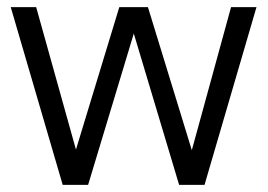

<svg xmlns="http://www.w3.org/2000/svg" viewBox="-20 -516 747 536"><path d="M155 0 10 -496H81L193 -95H191L313 -496H393L516 -95H515L625 -496H696L551 0H480L353 -424H354L226 0Z"/></svg>

Font: DM Sans 36pt Light
Style: Regular
Weight: 300
Designer: Colophon Foundry, Jonny Pinhorn
Foundry: Colophon Foundry
Version: Version 4.004;gftools[0.9.30]